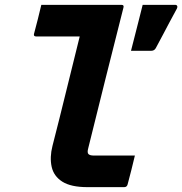

<svg xmlns="http://www.w3.org/2000/svg" viewBox="-20 -770 750 790"><path d="M150 -750H480Q491 -750 488 -739Q451 -594 415 -449.5Q379 -305 343 -160Q338 -142 344 -136Q350 -130 366 -130H535Q528 -101 520.5 -70.5Q513 -40 505 -11Q502 0 491 0H340Q272 0 236.5 -22.5Q201 -45 192.5 -84Q184 -123 196 -170Q225 -283 252.5 -395.5Q280 -508 308 -620H129Q117 -620 120 -631Q128 -660 135.5 -690.5Q143 -721 150 -750ZM602 -561H519Q529 -600 536 -627.5Q543 -655 550 -682.5Q557 -710 567 -750H701Q707 -750 709 -745.5Q711 -741 708 -735Q689 -700 677 -677.5Q665 -655 653 -632Q641 -609 621 -572Q615 -561 602 -561Z"/></svg>

Font: Recursive Mn Lnr St XBd
Style: Italic
Weight: 800
Italic angle: -15°
Monospace: yes
Version: Version 1.079;hotconv 1.0.112;makeotfexe 2.5.65598; ttfautoh